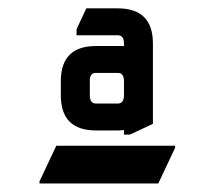

<svg xmlns="http://www.w3.org/2000/svg" viewBox="-20 -757 506 453"><path d="M206.5 -449.2Q123.5 -449.2 123.5 -532.2V-565.4Q123.5 -648.4 206.5 -648.4H257.8Q271.5 -648.9 272.5 -647.9V-654.3Q272.5 -673.8 257.8 -673.8H160.6V-688L183.6 -737.3H257.8Q340.8 -737.3 340.8 -654.3V-464.8L286.6 -439.5H272.5V-450.2Q265.1 -449.2 257.8 -449.2ZM257.8 -585Q257.8 -585 206.5 -585Q191.4 -585.4 191.9 -565.4V-532.2Q191.9 -512.7 206.5 -512.7H257.8Q272.5 -512.7 272.5 -532.2V-565.4Q272.5 -585.4 257.8 -585ZM73.2 -324.2V-329.1L112.8 -413.1H393.1V-408.2L353.5 -324.2Z"/></svg>

Font: Nova Square
Style: Book
Weight: 400
Version: Version 2.000